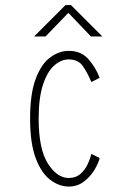

<svg xmlns="http://www.w3.org/2000/svg" viewBox="-20 -708 490 740"><path d="M245 11Q208 11 173.8 -14.8Q139.5 -40.5 117.8 -98Q96 -155.5 96 -251Q96 -347.5 117.8 -404.8Q139.5 -462 173.8 -487Q208 -512 245 -512Q292.5 -512 320.8 -480Q349 -448 364 -408L332 -392Q318.5 -425 300.2 -452Q282 -479 245 -479Q215 -479 188.5 -455.2Q162 -431.5 145.5 -381Q129 -330.5 129 -251Q129 -133.5 164.5 -77.8Q200 -22 245 -22Q272 -22 289.8 -37.5Q307.5 -53 317.8 -74.8Q328 -96.5 332 -115L364 -99Q360 -80.5 344.8 -54.5Q329.5 -28.5 304.2 -8.8Q279 11 245 11ZM111.5 -567.5 232.5 -688.5H253.5L374.5 -567.5H330.5L243.5 -658.5L155.5 -567.5Z"/></svg>

Font: Trispace Condensed Thin
Style: Regular
Weight: 100
Width: 3
Designer: Tyler Finck
Foundry: Etcetera Type Company
Version: Version 1.210; ttfautohint (v1.8.3)